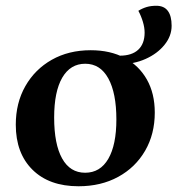

<svg xmlns="http://www.w3.org/2000/svg" viewBox="-20 -637 618 669"><path d="M253.6 12Q151.6 12 93.3 -45.5Q35 -103.1 35 -202.4Q35 -278.3 68.3 -336.8Q101.6 -395.4 160.4 -428.7Q219.3 -462 296.1 -462Q364.4 -462 414.4 -435.3Q464.3 -408.5 491.8 -359.9Q519.3 -311.2 519.3 -244.8Q519.3 -169.7 485.6 -111.7Q451.9 -53.6 391.9 -20.8Q331.9 12 253.6 12ZM276.6 -35.1Q329.2 -35.1 357.4 -83.7Q385.5 -132.3 385.5 -220.7Q385.5 -312.7 357.4 -363.8Q329.3 -414.9 276.9 -414.9Q225.2 -414.9 196.9 -366.4Q168.7 -317.8 168.7 -227.4Q168.7 -134.5 196.5 -84.8Q224.2 -35.1 276.6 -35.1ZM397 -413.3V-443Q439.6 -443 461.7 -463.8Q483.9 -484.6 483.9 -523.5Q483.9 -540.9 477.9 -560.9Q472 -580.8 462.1 -599.4Q476.2 -608.1 491 -612.5Q505.8 -616.9 524.7 -616.9Q551.5 -616.9 564.7 -599.2Q578 -581.6 578 -547.2Q578 -511.3 553.1 -480.7Q528.3 -450 487.4 -431.7Q446.5 -413.3 397 -413.3Z"/></svg>

Font: Petrona
Style: Regular
Weight: 400
Designer: Ringo R. Seeber
Foundry: Ringo R. Seeber
Version: Version 2.001; ttfautohint (v1.8.3)